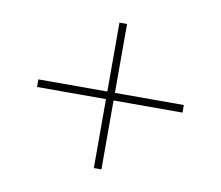

<svg xmlns="http://www.w3.org/2000/svg" viewBox="-59 -652 688 598"><g transform="rotate(10 285.0 -353.0)"><path d="M297 -365H515V-341H297V-123H273V-341H55V-365H273V-583H297Z"/></g></svg>

Font: Noto Sans Gujarati Thin
Style: Regular
Weight: 100
Designer: Jelle Bosma - Monotype Design Team, Universal Thirst
Foundry: Monotype Imaging Inc.
Version: Version 2.106; ttfautohint (v1.8.4.7-5d5b)